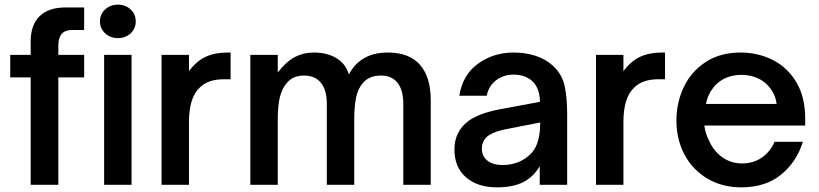

<svg xmlns="http://www.w3.org/2000/svg" viewBox="-20 -795 3525 826"><path d="M112 0V-462H24V-559H112V-617Q112 -688 150.5 -725.5Q189 -763 262 -763H342V-666H290Q231 -666 231 -600V-559H342V-462H231V0ZM546 0H428V-559H546ZM410 -703Q410 -734 432.5 -754.5Q455 -775 487 -775Q520 -775 542 -754.5Q564 -734 564 -703Q564 -672 542 -651.5Q520 -631 487 -631Q455 -631 432.5 -651.5Q410 -672 410 -703Z M675 0V-559H793V-489Q826 -533 865.5 -551Q905 -569 959 -569H972V-454H942Q875 -454 839 -418Q793 -375 793 -270V0Z M1057 0V-559H1175V-483Q1210 -529 1247.5 -549Q1285 -569 1331 -569Q1387 -569 1427 -545Q1467 -521 1481 -475Q1531 -569 1648 -569Q1741 -569 1787 -516Q1833 -463 1833 -366V0H1715V-348Q1715 -408 1690 -439Q1665 -470 1619 -470Q1570 -470 1543 -440Q1521 -416 1512.5 -378Q1504 -340 1504 -281V0H1386V-348Q1386 -408 1360.5 -439Q1335 -470 1288 -470Q1240 -470 1214 -438Q1194 -416 1184.5 -379Q1175 -342 1175 -281V0Z M1935 -152Q1935 -230 1996 -275Q2040 -307 2126 -324L2303 -357Q2302 -413 2273 -443Q2242 -474 2189 -474Q2146 -474 2114 -449.5Q2082 -425 2074 -383H1956Q1970 -473 2036.5 -521Q2103 -569 2190 -569Q2240 -569 2283.5 -555Q2327 -541 2358 -513Q2399 -475 2409.5 -424Q2420 -373 2420 -303V0H2302V-80Q2280 -42 2246 -20Q2199 11 2117 11Q2035 11 1985 -32Q1935 -75 1935 -152ZM2220 -102Q2267 -126 2285.5 -165Q2304 -204 2304 -268L2155 -239Q2097 -227 2073 -205Q2053 -185 2053 -155Q2053 -122 2077.5 -103.5Q2102 -85 2143 -85Q2184 -85 2220 -102Z M2544 0V-559H2662V-489Q2695 -533 2734.5 -551Q2774 -569 2828 -569H2841V-454H2811Q2744 -454 2708 -418Q2662 -375 2662 -270V0Z M2890 -277Q2890 -353 2921.5 -420Q2953 -487 3015.5 -528Q3078 -569 3166 -569Q3240 -569 3303.5 -537.5Q3367 -506 3405.5 -442Q3444 -378 3444 -285V-255H3010Q3016 -216 3029 -193Q3049 -146 3086.5 -119Q3124 -92 3172 -92Q3223 -92 3259.5 -118.5Q3296 -145 3312 -185H3434Q3407 -98 3340 -43.5Q3273 11 3169 11Q3087 11 3023.5 -26.5Q2960 -64 2925 -129.5Q2890 -195 2890 -277ZM3321 -348Q3317 -379 3303 -401Q3283 -436 3248 -454.5Q3213 -473 3170 -473Q3126 -473 3092 -454.5Q3058 -436 3037 -401Q3024 -381 3017 -348Z"/></svg>

Font: Open Sauce One SemiBold
Style: Regular
Weight: 600
Designer: Alfredo Marco Pradil
Foundry: Creative Sauce Fz LLC
Version: Version 1.477